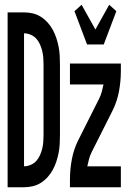

<svg xmlns="http://www.w3.org/2000/svg" viewBox="-20 -787 540 807"><path d="M12 0V-735H81Q100 -735 118.5 -730.5Q137 -726 152.5 -716Q168 -706 180.5 -692Q193 -678 202 -661.5Q211 -645 217 -626.5Q223 -608 226.5 -590Q230 -572 231 -553Q232 -534 232 -515V-220Q232 -201 231 -182Q230 -163 226.5 -145Q223 -127 217 -108.5Q211 -90 202 -73.5Q193 -57 180.5 -43Q168 -29 152.5 -19Q137 -9 118.5 -4.5Q100 0 81 0ZM81 -88Q95 -88 109 -94Q123 -100 132.5 -110.5Q142 -121 148 -134.5Q154 -148 157.5 -162.5Q161 -177 162 -191.5Q163 -206 163 -220V-515Q163 -529 162 -543.5Q161 -558 157.5 -572.5Q154 -587 148 -600.5Q142 -614 132.5 -624.5Q123 -635 109 -641Q95 -647 81 -647ZM346 -600 293 -740 323 -767 381 -663 439 -767 469 -740 416 -600ZM274 0V-33Q274 -75 282 -117.5Q290 -160 309 -198L397 -373Q404 -387 408 -402Q412 -417 415 -432H274V-520H488V-488Q488 -445 480 -402.5Q472 -360 453 -322L365 -147Q358 -133 354 -118Q350 -103 347 -88H488V0Z"/></svg>

Font: Iosevka Curly Semibold
Style: Regular
Weight: 600
Monospace: yes
Designer: Belleve Invis
Foundry: Belleve Invis
Version: Version 22.1.2; ttfautohint (v1.8.4)